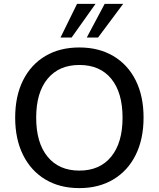

<svg xmlns="http://www.w3.org/2000/svg" viewBox="-20 -958 815 987"><path d="M388 9Q287 9 213 -35.5Q139 -80 98.5 -161.5Q58 -243 58 -353Q58 -464 98.5 -545Q139 -626 213 -670Q287 -714 388 -714Q488 -714 562.5 -670Q637 -626 677.5 -545Q718 -464 718 -354Q718 -243 677.5 -161.5Q637 -80 562.5 -35.5Q488 9 388 9ZM388 -81Q493 -81 551.5 -152.5Q610 -224 610 -353Q610 -482 552 -553Q494 -624 388 -624Q283 -624 224.5 -553Q166 -482 166 -353Q166 -224 224.5 -152.5Q283 -81 388 -81ZM291 -765 376 -938H471L348 -765ZM426 -765 518 -938H613L484 -765Z"/></svg>

Font: Nunito Sans SemiBold
Style: Regular
Weight: 600
Designer: Vernon Adams
Foundry: Vernon Adams
Version: Version 3.101; ttfautohint (v1.8.4.7-5d5b);gftools[0.9.27]